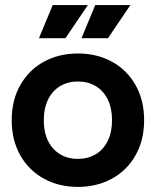

<svg xmlns="http://www.w3.org/2000/svg" viewBox="-20 -720 612 754"><path d="M26 -248Q26 -327 60 -386.5Q94 -446 153 -478Q212 -510 286 -510Q360 -510 419 -478Q478 -446 512 -386.5Q546 -327 546 -248Q546 -169 512 -109.5Q478 -50 419 -18Q360 14 286 14Q212 14 153 -18Q94 -50 60 -109.5Q26 -169 26 -248ZM152 -248Q152 -177 189 -136.5Q226 -96 286 -96Q325 -96 355.5 -114Q386 -132 403 -166.5Q420 -201 420 -248Q420 -295 403 -329.5Q386 -364 355.5 -382Q325 -400 286 -400Q247 -400 216.5 -382Q186 -364 169 -329.5Q152 -295 152 -248ZM325 -700 237 -570H133L187 -700ZM492 -700 404 -570H300L354 -700Z"/></svg>

Font: Space Grotesk Variable
Style: Regular
Weight: 400
Designer: Florian Karsten (Space Grotesk), Colophon Foundry (Space Mono)
Foundry: Florian Karsten
Version: Version 1.106